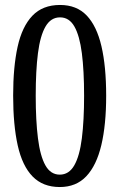

<svg xmlns="http://www.w3.org/2000/svg" viewBox="-20 -744 482 774"><path d="M221 10Q153 10 111.5 -32.5Q70 -75 51.5 -157.5Q33 -240 33 -359Q33 -474 51 -555.5Q69 -637 110.5 -680.5Q152 -724 222 -724Q289 -724 329.5 -681.5Q370 -639 389 -557.5Q408 -476 408 -358Q408 -241 388.5 -159Q369 -77 328 -33.5Q287 10 221 10ZM221 -40Q258 -40 279.5 -77.5Q301 -115 310 -186.5Q319 -258 319 -358Q319 -459 310 -529.5Q301 -600 280 -637Q259 -674 222 -674Q185 -674 163.5 -637Q142 -600 133 -529.5Q124 -459 124 -358Q124 -258 133 -186.5Q142 -115 163 -77.5Q184 -40 221 -40Z"/></svg>

Font: Noto Serif Khmer ExtraCondensed
Style: Regular
Weight: 400
Width: 2
Designer: Danh Hong and the Monotype Design Team
Foundry: Monotype Imaging Inc.
Version: Version 2.004